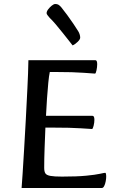

<svg xmlns="http://www.w3.org/2000/svg" viewBox="-20 -940 593 960"><path d="M88 0Q90 -20 93 -71Q96 -122 100.5 -192.5Q105 -263 109 -342Q113 -421 117 -498.5Q121 -576 122 -639H457Q466 -639 466 -619Q466 -605 462.5 -588.5Q459 -572 455 -572Q451 -572 399 -576Q347 -580 259 -580H229Q225 -562 221.5 -526.5Q218 -491 215 -447Q212 -403 210 -361H442Q452 -361 452 -341Q452 -327 448 -311Q444 -295 440 -295Q436 -295 385 -298.5Q334 -302 242 -302H207Q205 -254 203 -200Q201 -146 201 -101Q201 -82 207 -73Q213 -64 232 -60.5Q251 -57 290 -57Q365 -57 411 -61.5Q457 -66 479.5 -71Q502 -76 506 -76Q511 -76 511 -56Q511 -47 508.5 -33.5Q506 -20 501 -10Q496 0 489 0ZM343 -713Q341 -716 327 -733.5Q313 -751 294.5 -774.5Q276 -798 258 -819Q240 -840 229 -850Q223 -857 218 -863.5Q213 -870 213 -874Q213 -883 221 -893.5Q229 -904 239 -912Q249 -920 256 -920Q265 -920 271 -917Q277 -914 286 -904Q300 -887 316 -865Q332 -843 347 -821Q362 -799 371 -784Q375 -778 378 -769Q381 -760 381 -752Q381 -743 368 -730.5Q355 -718 343 -713Z"/></svg>

Font: BriemHand
Style: Regular
Weight: 400
Designer: Gunnlaugur SE Briem, Eben Sorkin
Foundry: Sorkin Type
Version: Version 1.001; ttfautohint (v1.8.4.7-5d5b)